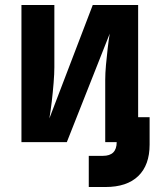

<svg xmlns="http://www.w3.org/2000/svg" viewBox="-20 -570 640 770"><path d="M66 0V-550H198V-300Q198 -275 195 -237.5Q192 -200 187.5 -162Q183 -124 178 -95L352 -550H534V-100H580V10Q580 92 534.5 136Q489 180 403 180H336V55H393Q448 55 448 0H402V-250Q402 -276 405 -309.5Q408 -343 412 -377Q416 -411 420 -435L248 0Z"/></svg>

Font: NKDuy Mono ExtraBold
Style: Regular
Weight: 800
Monospace: yes
Designer: NKDuy
Foundry: NKDuy
Version: Version 2.251; ttfautohint (v1.8.4.7-5d5b)